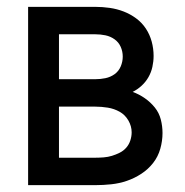

<svg xmlns="http://www.w3.org/2000/svg" viewBox="-20 -540 540 560"><path d="M258 0H62V-520H258Q279 -520 300 -517Q321 -514 340.5 -506.5Q360 -499 377 -486.5Q394 -474 405.5 -456.5Q417 -439 422.5 -418.5Q428 -398 428 -377Q428 -361 424.5 -345Q421 -329 413 -315Q405 -301 393 -290Q381 -279 367 -272Q386 -265 402.5 -253.5Q419 -242 431.5 -226.5Q444 -211 449 -191.5Q454 -172 454 -152Q454 -129 447.5 -106Q441 -83 426.5 -64.5Q412 -46 392 -33Q372 -20 350 -12.5Q328 -5 304.5 -2.5Q281 0 258 0ZM152 -309H258Q273 -309 287.5 -312Q302 -315 314 -323.5Q326 -332 332 -346Q338 -360 338 -375Q338 -390 332 -403.5Q326 -417 314 -425.5Q302 -434 287.5 -437Q273 -440 258 -440H152ZM152 -80H258Q270 -80 282.5 -81Q295 -82 306.5 -85.5Q318 -89 329 -94.5Q340 -100 348 -109Q356 -118 360 -130Q364 -142 364 -154Q364 -172 354.5 -188.5Q345 -205 329 -214Q313 -223 294.5 -226Q276 -229 258 -229H152Z"/></svg>

Font: Iosevka Fixed Medium
Style: Regular
Weight: 500
Monospace: yes
Designer: Belleve Invis
Foundry: Belleve Invis
Version: Version 32.3.0